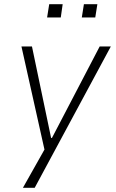

<svg xmlns="http://www.w3.org/2000/svg" viewBox="-20 -713 550 913"><path d="M89 180 200 -17 197 23 82 -492H132L223 -57H227L454 -492H507L145 180ZM369 -630 379 -693H443L433 -630ZM204 -630 214 -693H278L269 -630Z"/></svg>

Font: Nunito Sans 7pt SemiCondensed ExtraLight
Style: Italic
Weight: 250
Width: 4
Italic angle: -9°
Designer: Vernon Adams
Foundry: Vernon Adams
Version: Version 3.101;gftools[0.9.27]